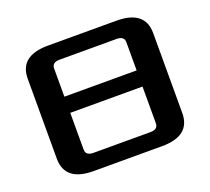

<svg xmlns="http://www.w3.org/2000/svg" viewBox="-114 -804 1038 949"><g transform="rotate(-20 405.0 -330.0)"><path d="M75 -120V-540Q75 -660 225 -660H585Q735 -660 735 -540V-120Q735 0 585 0H225Q75 0 75 -120ZM215 -117Q215 -85 255 -85H555Q595 -85 595 -117V-310H215ZM215 -395H595V-543Q595 -575 555 -575H255Q215 -575 215 -543Z"/></g></svg>

Font: Xolonium
Style: Regular
Weight: 400
Designer: Severin Meyer
Version: Version 4.2